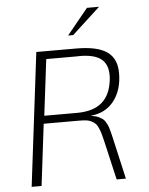

<svg xmlns="http://www.w3.org/2000/svg" viewBox="-61 -970 791 1019"><g transform="rotate(-5 335.0 -460.5)"><path d="M328.6 -783.2 440.9 -920.9H505.4L355.5 -783.2ZM165.5 -370.1H338.4Q425.8 -370.1 471.9 -409.2Q518.1 -448.2 527.8 -525.9Q529.8 -539.6 529.8 -554.7Q529.8 -613.8 493.4 -641.6Q457 -669.4 379.4 -669.4Q366.7 -669.4 360.4 -668.9H202.1ZM580.6 -561.5Q580.6 -471.7 535.6 -413.6Q490.7 -355.5 410.6 -348.6Q425.8 -346.2 437.3 -343Q448.7 -339.8 458.3 -334.5Q467.8 -329.1 474.4 -324.5Q481 -319.8 487.1 -310.1Q493.2 -300.3 496.8 -293Q500.5 -285.6 504.9 -270.3Q509.3 -254.9 512.2 -243.7Q515.1 -232.4 520 -210.4L567.9 0H518.6L472.7 -199.2Q465.8 -228 461.2 -244.9Q456.5 -261.7 449.5 -278.3Q442.4 -294.9 434.6 -302.7Q426.8 -310.5 414.1 -317.4Q401.4 -324.2 385.7 -326.2Q370.1 -328.1 347.2 -328.1H158.7L118.7 0H65.9L152.8 -710.9H365.2Q477.1 -710.9 528.8 -675Q580.6 -639.2 580.6 -561.5Z"/></g></svg>

Font: Muli
Style: ExtraLightItalic
Weight: 200
Italic angle: -7°
Designer: Vernon Adams
Foundry: newtypography
Version: Version 2.0; ttfautohint (v1.00rc1.2-2d82) -l 8 -r 50 -G 200